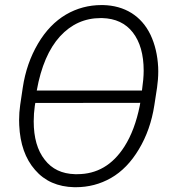

<svg xmlns="http://www.w3.org/2000/svg" viewBox="-20 -741 698 770"><path d="M277.8 9.8C279.8 9.8 281.7 9.8 283.7 9.8C334.5 9.8 381.8 -2.4 425.3 -27.3C468.8 -52.2 506.3 -90.8 537.1 -142.6C567.9 -193.8 588.9 -252.9 599.1 -319.8L609.9 -390.1C612.8 -410.6 614.7 -432.1 614.7 -454.6C614.7 -460.4 614.3 -465.8 614.3 -471.7C611.8 -520 601.6 -563.5 583.5 -601.6C546.9 -677.7 479.5 -718.8 393.1 -720.7C391.1 -720.7 389.2 -720.7 387.2 -720.7C335.9 -720.7 288.1 -708 244.6 -682.6C200.7 -656.7 163.1 -618.2 132.3 -565.9C101.6 -513.7 81.1 -455.1 71.3 -389.6L61 -320.3C58.1 -300.3 56.6 -279.8 56.6 -259.3C56.6 -252.4 56.6 -245.6 57.1 -238.8C60.5 -164.1 81.5 -104 120.6 -59.6C159.2 -14.6 211.9 8.3 277.8 9.8ZM127.4 -377.9C144.5 -473.6 175.8 -545.9 220.7 -595.2C265.6 -644 319.8 -668.5 383.8 -668.5C385.7 -668.5 388.2 -668.5 390.1 -668.5C442.9 -667 483.9 -647.9 512.7 -610.8C541.5 -573.7 556.2 -522.5 556.2 -457.5C556.2 -435.5 553.7 -408.7 549.3 -377.9ZM540.5 -316.9C527.3 -251.5 506.8 -196.8 479 -153.3C431.6 -79.1 368.7 -42.5 290 -42.5C286.6 -42.5 283.7 -42.5 280.8 -42.5C228.5 -43.9 188 -63 159.2 -100.6C129.9 -137.7 115.2 -189 115.2 -254.4C115.2 -275.4 116.7 -296.4 119.6 -316.4L121.6 -328.1L542.5 -328.6Z"/></svg>

Font: Roboto Light
Style: Italic
Weight: 300
Italic angle: -12°
Designer: Google
Version: Version 2.137; 2017